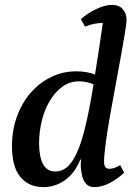

<svg xmlns="http://www.w3.org/2000/svg" viewBox="-20 -754 565 786"><path d="M158 12Q98 12 63.5 -29.5Q29 -71 29 -156Q29 -220 49 -276Q69 -332 105 -373.5Q141 -415 189 -438.5Q237 -462 292 -462Q336 -462 369 -449Q377 -498 385 -551Q393 -604 401 -660H400Q384 -660 365.5 -656.5Q347 -653 328 -645L311 -676Q342 -702 376.5 -718Q411 -734 438 -734Q468 -734 483 -716Q498 -698 498 -674Q498 -658 491 -616.5Q484 -575 474 -518.5Q464 -462 452 -399Q440 -336 429.5 -275.5Q419 -215 412.5 -166Q406 -117 406 -90Q406 -63 428 -63Q447 -63 472 -78L488 -47Q462 -22 429.5 -5Q397 12 366 12Q344 12 331.5 -2.5Q319 -17 315 -40Q308 -72 312 -101H309Q286 -45 246 -16.5Q206 12 158 12ZM140 -168Q140 -113 156 -82.5Q172 -52 207 -52Q249 -52 277.5 -97Q306 -142 326 -222Q346 -302 363 -409Q350 -414 335.5 -417.5Q321 -421 304 -421Q265 -421 235 -399Q205 -377 183.5 -340.5Q162 -304 151 -259Q140 -214 140 -168Z"/></svg>

Font: Petrona SemiBold
Style: Italic
Weight: 600
Italic angle: -9°
Designer: Ringo R. Seeber
Foundry: Ringo R. Seeber
Version: Version 2.001; ttfautohint (v1.8.3)